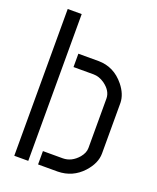

<svg xmlns="http://www.w3.org/2000/svg" viewBox="-130 -766 690 845"><g transform="rotate(20 214.5 -344.0)"><path d="M40 0V-687.5H105.5V0ZM151.4 0V-62.5H244.1Q285.2 -62.5 316.4 -98.6Q335 -121.1 335 -143.6V-375Q335 -411.1 296.9 -438.5Q271.5 -456.1 245.1 -456.1H151.4V-518.6H245.1Q318.4 -518.6 367.2 -458Q398.4 -418.9 399.4 -378.9V-141.6Q399.4 -95.7 359.4 -51.8Q312.5 -1 243.2 0Z"/></g></svg>

Font: Post No Bills Jaffna Medium
Style: Regular
Weight: 500
Designer: Kosala Senevirathne, Siva Puranthara, Lasantha Premarathna, Tharique Azeez
Foundry: Mooniak
Version: Version 1.220 ; ttfautohint (v1.6)